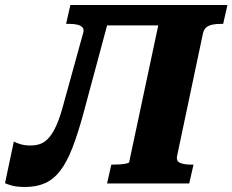

<svg xmlns="http://www.w3.org/2000/svg" viewBox="-68 -730 925 764"><path d="M330 -710H688L669 -629H311ZM184 -313 263 -599Q267 -613 260.5 -620.5Q254 -628 241 -631.5Q228 -635 209 -635H195L212 -710H380L264 -279Q242 -198 220 -141.5Q198 -85 172 -51Q146 -17 112 -1.5Q78 14 32 14Q-1 14 -20.5 8.5Q-40 3 -48 -1L-13 -167Q-5 -162 12.5 -156.5Q30 -151 54 -151Q76 -151 94 -158Q112 -165 127.5 -183Q143 -201 157 -232.5Q171 -264 184 -313ZM358 0 375 -75H383Q397 -75 411 -76Q425 -77 435.5 -79.5Q446 -82 446 -85L579 -710H837L820 -635H810Q792 -635 777.5 -632Q763 -629 753.5 -621.5Q744 -614 740 -599L637 -111Q632 -89 648.5 -82Q665 -75 691 -75H702L685 0Z"/></svg>

Font: Roboto Serif
Style: Bold Italic
Weight: 700
Italic angle: -10°
Designer: Greg Gazdowicz
Foundry: Commercial Type
Version: Version 1.008